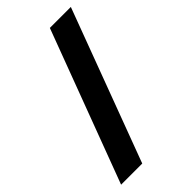

<svg xmlns="http://www.w3.org/2000/svg" viewBox="-224 -790 867 867"><g transform="rotate(-45 209.0 -357.0)"><path d="M413 -721 141 7H6L279 -721Z"/></g></svg>

Font: Noto Sans Thai Cond ExtBd
Style: Regular
Weight: 800
Width: 3
Designer: Monotype Design Team
Foundry: Monotype Imaging Inc.
Version: Version 2.002; ttfautohint (v1.8.4.7-5d5b)